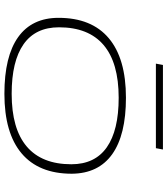

<svg xmlns="http://www.w3.org/2000/svg" viewBox="36 -786 760 872"><g transform="rotate(90 416.0 -350.0)"><path d="M406 10Q236 10 148.5 -52.5Q61 -115 61 -236Q61 -386 153.5 -464Q246 -542 424 -542Q593 -542 680.5 -479.5Q768 -417 769 -296Q769 -146 676.5 -68Q584 10 406 10ZM406 -23Q565 -23 645.5 -91.5Q726 -160 726 -294Q726 -401 649 -455Q572 -509 424 -509Q265 -509 184.5 -440.5Q104 -372 104 -238Q104 -131 181 -77Q258 -23 406 -23ZM269 -678 275 -710H659L653 -678Z"/></g></svg>

Font: Georama ExtraExtended ExtraLight
Style: Italic
Weight: 200
Width: 8
Italic angle: -9°
Designer: Jean-Baptiste Levee
Foundry: Production Type
Version: Version 1.000